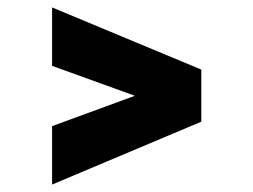

<svg xmlns="http://www.w3.org/2000/svg" viewBox="-20 -556 680 516"><path d="M120 -60V-217L521 -364V-229ZM521 -234 120 -379V-536L521 -369Z"/></svg>

Font: Figtree Light Black
Style: Regular
Weight: 900
Version: Version 2.000